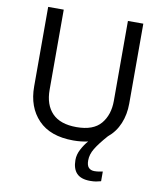

<svg xmlns="http://www.w3.org/2000/svg" viewBox="-99 -794 928 1093"><g transform="rotate(10 365.5 -247.0)"><path d="M466 107Q466 136 478 148.5Q490 161 511 161Q528 161 539.5 158.5Q551 156 559 155V211Q545 215 531 217.5Q517 220 497 220Q444 220 419 194Q394 168 394 117Q394 86 410 55.5Q426 25 447 1Q408 10 362 10Q229 10 159.5 -62.5Q90 -135 90 -254V-714H180V-251Q180 -164 226.5 -116Q273 -68 367 -68Q464 -68 507.5 -119.5Q551 -171 551 -252V-714H640V-252Q640 -189 618 -136Q596 -83 552 -47Q508 3 487 37.5Q466 72 466 107Z"/></g></svg>

Font: Noto Sans Grantha
Style: Regular
Weight: 400
Designer: Monotype Design Team
Foundry: Monotype Imaging Inc.
Version: Version 2.003; ttfautohint (v1.8.4.7-5d5b)